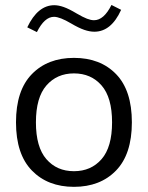

<svg xmlns="http://www.w3.org/2000/svg" viewBox="-20 -741 590 767"><path d="M88.9 -631.8Q130.9 -720.2 196.8 -720.2Q213.9 -720.2 234.6 -712.9Q255.4 -705.6 285.6 -687.5Q311.5 -672.4 327.4 -666.3Q343.3 -660.2 355.5 -660.2Q395 -660.2 425.3 -721.2L463.9 -701.7Q424.3 -614.3 356.9 -614.3Q338.4 -614.3 316.4 -621.8Q294.4 -629.4 264.6 -647Q219.2 -673.8 195.8 -673.8Q157.7 -673.8 127.4 -612.8ZM275.4 -509.8Q380.9 -509.8 443.8 -444.8Q506.8 -379.9 506.8 -252.4Q506.8 -125 443.6 -59.8Q380.4 5.4 275.4 5.4Q170.9 5.4 107.4 -59.8Q43.9 -125 43.9 -252.4Q43.9 -379.9 107.2 -444.8Q170.4 -509.8 275.4 -509.8ZM275.4 -447.8Q207.5 -447.8 165.5 -399.7Q123.5 -351.6 123.5 -252.4Q123.5 -153.3 165.3 -105.2Q207 -57.1 275.4 -57.1Q343.8 -57.1 385.7 -105.2Q427.7 -153.3 427.7 -252.4Q427.7 -351.6 385.7 -399.7Q343.8 -447.8 275.4 -447.8Z"/></svg>

Font: Estedad-FD Regular
Style: FD-Regular
Weight: 400
Designer: Amin Abedi
Version: Version 7.3